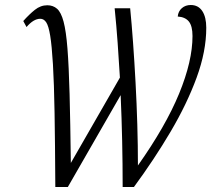

<svg xmlns="http://www.w3.org/2000/svg" viewBox="-20 -747 853 767"><path d="M201 0Q200 -176 198 -295.5Q196 -415 191.5 -490Q187 -565 180.5 -604.5Q174 -644 164.5 -658Q155 -672 141 -672Q114 -672 86 -639L73 -663Q96 -689 119 -707.5Q142 -726 169 -726Q192 -726 208 -712Q224 -698 234 -660.5Q244 -623 249.5 -553Q255 -483 258 -371Q261 -259 263 -96L459 -437Q455 -506 450 -575.5Q445 -645 438 -714H500Q506 -653 511.5 -577Q517 -501 521.5 -417.5Q526 -334 528.5 -249.5Q531 -165 531 -86Q642 -243 695.5 -373Q749 -503 749 -603Q749 -643 734.5 -661Q720 -679 690 -681Q692 -702 706.5 -714.5Q721 -727 742 -727Q772 -727 788 -703Q804 -679 804 -636Q804 -542 765.5 -437Q727 -332 661.5 -221Q596 -110 515 0H470Q470 -92 468 -184Q466 -276 462 -367L251 0Z"/></svg>

Font: Noto Serif Condensed Light
Style: Italic
Weight: 300
Width: 3
Italic angle: -12°
Designer: Monotype Design Team
Foundry: Monotype Imaging Inc.
Version: Version 2.014; ttfautohint (v1.8.4.7-5d5b)